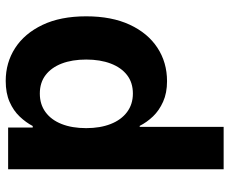

<svg xmlns="http://www.w3.org/2000/svg" viewBox="-84 -500 788 659"><g transform="rotate(-90 309.5 -170.0)"><path d="M58.6 204.1V-535.6H201.7V-451.2H207Q219.2 -474.6 239.3 -495.8Q259.3 -517.1 289.6 -530.5Q319.8 -543.9 361.8 -543.9Q424.3 -543.9 474.4 -511.7Q524.4 -479.5 554 -417.7Q583.5 -356 583.5 -267.6Q583.5 -180.2 554.7 -118.2Q525.9 -56.2 475.6 -23.2Q425.3 9.8 360.8 9.8Q320.3 9.8 290.3 -3.7Q260.3 -17.1 240 -38.3Q219.7 -59.6 207.5 -84H204.1V204.1ZM318.4 -107.4Q356 -107.4 381.8 -127.4Q407.7 -147.5 421.4 -183.6Q435.1 -219.7 435.1 -267.6Q435.1 -315.9 421.4 -351.6Q407.7 -387.2 381.8 -407Q356 -426.8 318.4 -426.8Q281.2 -426.8 254.6 -407.2Q228 -387.7 213.9 -352.1Q199.7 -316.4 199.7 -267.6Q199.7 -219.7 213.9 -183.6Q228 -147.5 254.9 -127.4Q281.7 -107.4 318.4 -107.4Z"/></g></svg>

Font: Inter 20pt
Style: Bold
Weight: 700
Version: Version 4.001;git-66647c0bb